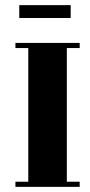

<svg xmlns="http://www.w3.org/2000/svg" viewBox="-20 -727 350 747"><path d="M255 -707V-657H55V-707ZM290 0H40V-20H90V-540H40V-560H290V-540H240V-20H290Z"/></svg>

Font: Rozha One
Style: Regular
Weight: 400
Designer: Tim Donaldson, Indian Type Foundry
Foundry: Indian Type Foundry
Version: Version 1.300;PS 1.0;hotconv 1.0.78;makeotf.lib2.5.61930; tt